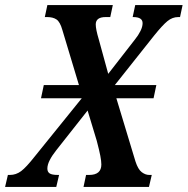

<svg xmlns="http://www.w3.org/2000/svg" viewBox="-55 -734 737 754"><path d="M-35 0 -24 -47H-16Q8 -47 28 -62Q48 -77 81 -119L266 -348H106L117 -400H255L190 -616Q181 -648 167 -657.5Q153 -667 130 -667H121L131 -714H388L378 -667H360Q321 -667 321 -638Q321 -619 333 -579L370 -444L475 -579Q488 -595 496.5 -612Q505 -629 505 -643Q505 -667 468 -667H466L476 -714H662L652 -667H645Q622 -667 602.5 -651Q583 -635 550 -594L396 -400H559L548 -348H402L477 -100Q487 -69 501.5 -58Q516 -47 531 -47H541L530 0H273L283 -47H295Q343 -47 343 -88Q343 -101 339 -122Q335 -143 325 -181L289 -300L166 -144Q150 -124 140.5 -105.5Q131 -87 131 -72Q131 -59 140 -53Q149 -47 172 -47H177L166 0Z"/></svg>

Font: Noto Serif ExtraCondensed SemiBold
Style: Italic
Weight: 600
Width: 2
Italic angle: -12°
Designer: Monotype Design Team
Foundry: Monotype Imaging Inc.
Version: Version 2.013